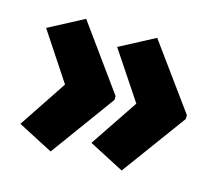

<svg xmlns="http://www.w3.org/2000/svg" viewBox="-76 -617 765 671"><g transform="rotate(15 306.5 -281.0)"><path d="M585 -273 415 -41 288 -107 404 -280 288 -454 415 -521 585 -287ZM327 -273 158 -41 31 -107 146 -280 31 -454 158 -521 327 -287Z"/></g></svg>

Font: Noto Sans Oriya Cond Blk
Style: Regular
Weight: 900
Width: 3
Designer: Amélie Bonet and Sol Matas
Foundry: Google LLC
Version: Version 2.006; ttfautohint (v1.8.4.7-5d5b)